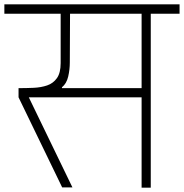

<svg xmlns="http://www.w3.org/2000/svg" viewBox="-56 -860 843 880"><path d="M-36 -797V-840H767V-797H635V0H593V-414H76L276 -1H229L29 -414V-456Q64 -456 98 -457.5Q132 -459 160 -468.5Q188 -478 205 -502Q222 -526 222 -571V-797ZM228 -456H593V-797H265L264 -574Q264 -541 256.5 -509Q249 -477 228 -460Z"/></svg>

Font: Matangi Light
Style: Regular
Weight: 300
Designer: Prashant Pant
Foundry: The Graphic Ant
Version: Version 3.002